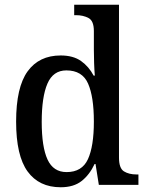

<svg xmlns="http://www.w3.org/2000/svg" viewBox="-20 -780 620 810"><path d="M236 10Q145 10 96.5 -56.5Q48 -123 48 -267Q48 -412 96.5 -479Q145 -546 236 -546Q289 -546 322 -522.5Q355 -499 375 -461H380Q378 -485 377 -514.5Q376 -544 376 -570V-649Q376 -692 353.5 -704Q331 -716 301 -716H293V-760H482V-115Q482 -70 503 -57Q524 -44 556 -44H564V0H397L383 -88H379Q358 -43 324.5 -16.5Q291 10 236 10ZM261 -54Q326 -54 351 -108.5Q376 -163 376 -267Q376 -372 351.5 -427.5Q327 -483 260 -483Q204 -483 180 -427Q156 -371 156 -266Q156 -160 180.5 -107Q205 -54 261 -54Z"/></svg>

Font: Noto Serif Sinhala SemiCondensed Medium
Style: Regular
Weight: 500
Width: 4
Designer: Jelle Bosma - Monotype Design Team
Foundry: Monotype Imaging Inc.
Version: Version 2.007; ttfautohint (v1.8.4.7-5d5b)